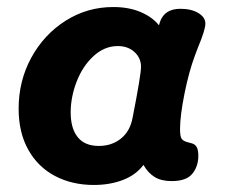

<svg xmlns="http://www.w3.org/2000/svg" viewBox="-20 -515 654 546"><path d="M544 -72Q544 -42 527 -21Q510 0 468 0Q439 0 420 -11.5Q401 -23 388 -46Q366 -17 329 -3Q292 11 247 11Q185 11 136.5 -14.5Q88 -40 60.5 -89Q33 -138 33 -206Q33 -285 69 -351Q105 -417 166.5 -456Q228 -495 302 -495Q347 -495 380.5 -480.5Q414 -466 432 -443L435 -453Q448 -490 493 -490Q524 -490 544 -478Q564 -466 564 -448Q564 -430 543 -380L535 -359Q517 -311 504.5 -248Q492 -185 492 -148Q492 -127 496.5 -120.5Q501 -114 512 -111Q515 -110 525 -107.5Q535 -105 539.5 -96.5Q544 -88 544 -72ZM357 -180Q381 -302 381 -325Q381 -350 362.5 -367Q344 -384 315 -384Q277 -384 246 -355.5Q215 -327 198 -283Q181 -239 181 -195Q181 -150 201 -125Q221 -100 261 -100Q298 -100 324 -121Q350 -142 357 -180Z"/></svg>

Font: Mali
Style: Bold Italic
Weight: 700
Italic angle: -10°
Version: Version 1.000; ttfautohint (v1.6)